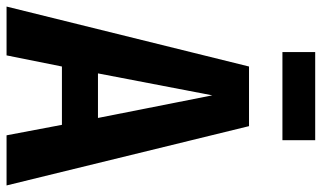

<svg xmlns="http://www.w3.org/2000/svg" viewBox="-223 -764 982 586"><g transform="rotate(90 268.0 -471.0)"><path d="M403 -842V-942H134V-842ZM388 0H541L360 -740H178L-5 0H144L178 -169H356ZM199 -279 266 -628 335 -279Z"/></g></svg>

Font: Glow Sans TC Compressed
Style: Bold
Weight: 700
Width: 2
Designer: Ryoko NISHIZUKA (kana, bopomofo & ideographs); Paul D. Hunt (Latin, Greek & Cyrillic); Sandoll Communications, Soo-young
Version: Version 0.93